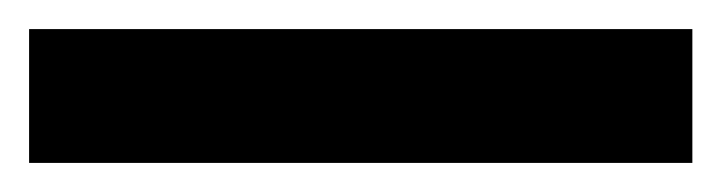

<svg xmlns="http://www.w3.org/2000/svg" viewBox="-22 58 496 132"><path d="M454 170V78H-2V170Z"/></svg>

Font: Noto Sans Arabic ExtBd
Style: Regular
Weight: 800
Designer: Monotype Design Team, Nadine Chahine, Nizar Qandah and Khaled Hosny
Foundry: Monotype Imaging Inc.
Version: Version 2.012